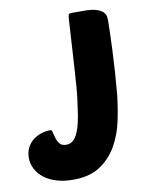

<svg xmlns="http://www.w3.org/2000/svg" viewBox="-89 -770 650 840"><g transform="rotate(-10 236.0 -350.0)"><path d="M165 -146Q187 -146 200.5 -162Q214 -178 223 -205Q232 -232 237.5 -267.5Q243 -303 248 -343Q250 -361 252 -385.5Q254 -410 256.5 -448.5Q259 -487 262.5 -544.5Q266 -602 271 -686Q272 -700 274 -705Q276 -710 287 -710H342Q376 -710 395.5 -704Q415 -698 425 -689Q435 -680 437 -669.5Q439 -659 439 -649Q439 -639 438 -603Q437 -567 435 -519.5Q433 -472 429.5 -420Q426 -368 422 -326Q416 -269 403.5 -209.5Q391 -150 363 -101Q335 -52 288.5 -21Q242 10 168 10Q127 10 94.5 0Q62 -10 39.5 -27.5Q17 -45 5 -68.5Q-7 -92 -7 -118Q-7 -142 2.5 -161.5Q12 -181 28 -194Q44 -207 64.5 -214Q85 -221 107 -221Q113 -221 115.5 -209.5Q118 -198 122.5 -183.5Q127 -169 136 -157.5Q145 -146 165 -146Z"/></g></svg>

Font: Poetsen One
Style: Regular
Weight: 400
Designer: Pablo Impallari, Rodrigo Fuenzalida
Foundry: Pablo Impallari, Rodrigo Fuenzalida
Version: Version 1.001; ttfautohint (v0.93) -l 8 -r 50 -G 200 -x 14 -